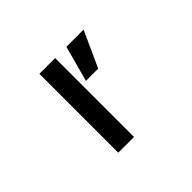

<svg xmlns="http://www.w3.org/2000/svg" viewBox="-148 -1023 1296 1296"><g transform="rotate(-45 500.0 -374.5)"><path d="M757.8 -751 641.6 -495.1H524.4L593.8 -751ZM335.9 2V-751H486.3V2Z"/></g></svg>

Font: GenEi Gothic M Regular
Style: Bold
Weight: 700
Designer: o_tamon (Modified); [Source Han Sans]
Ryoko NISHIZUKA  (kana & ideographs); Paul D. Hunt (Latin, Greek & Cyrillic); Wenl
Version: Version 1.1a;Original Version 1.004